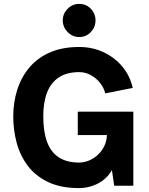

<svg xmlns="http://www.w3.org/2000/svg" viewBox="-20 -953 766 985"><path d="M386 12Q292 12 227 -19Q162 -50 122.5 -102.5Q83 -155 65.5 -220.5Q48 -286 48 -355Q48 -428 68.5 -492.5Q89 -557 130.5 -606.5Q172 -656 236 -684Q300 -712 386 -712Q454 -712 511.5 -685Q569 -658 608 -611Q647 -564 661 -502L520 -474Q513 -503 493 -528Q473 -553 445.5 -568Q418 -583 386 -583Q323 -583 282 -556Q241 -529 221.5 -478.5Q202 -428 202 -357Q202 -278 221.5 -225Q241 -172 282 -145.5Q323 -119 386 -119Q418 -119 449.5 -135.5Q481 -152 503.5 -183.5Q526 -215 529 -260H379V-380H664V0H566Q566 0 564 -12Q562 -24 560 -40Q558 -56 556 -68Q554 -80 554 -80Q535 -47 506.5 -26.5Q478 -6 446.5 3Q415 12 386 12ZM386 -763Q352 -763 327 -788.5Q302 -814 302 -848Q302 -883 327 -908Q352 -933 386 -933Q422 -933 446 -908Q470 -883 470 -848Q470 -814 446 -788.5Q422 -763 386 -763Z"/></svg>

Font: Inclusive Sans
Style: Bold
Weight: 700
Designer: Olivia King
Foundry: Olivia King
Version: Version 2.004